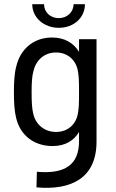

<svg xmlns="http://www.w3.org/2000/svg" viewBox="-20 -693 549 911"><path d="M229 0C290 0 331 -26 355 -67V-23C355 88 289 134 155 122L153 196C318 211 438 152 438 -21V-507H355V-447C329 -489 287 -515 227 -515C138 -515 76 -459 57 -377C48 -344 46 -300 46 -255C46 -211 48 -168 56 -136C76 -46 147 0 229 0ZM130 -255C130 -301 132 -331 138 -353C149 -404 187 -444 246 -444C304 -444 343 -404 350 -353C354 -330 355 -311 355 -255C355 -199 354 -180 350 -157C343 -108 306 -67 246 -67C187 -67 147 -106 137 -157C132 -177 130 -209 130 -255ZM133 -673C133 -610 188 -561 259 -561C331 -561 383 -610 383 -673H329C329 -635 298 -607 259 -607C219 -607 189 -635 189 -673Z"/></svg>

Font: Vanilla Cream Book
Style: Regular
Weight: 400
Designer: Jeremy Tribby, Jinavaṁso
Foundry: Tribby Type
Version: Version 1.422;Glyphs 3.1.2 (3151)